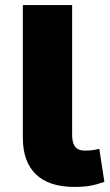

<svg xmlns="http://www.w3.org/2000/svg" viewBox="-20 -725 434 756"><path d="M273 11Q173 11 121.5 -38.5Q70 -88 70 -182V-705H264V-195Q264 -174 269 -160Q274 -146 285 -139Q296 -132 314 -132Q330 -132 342.5 -133.5Q355 -135 371 -139L391 -9Q360 2 335 6.5Q310 11 273 11Z"/></svg>

Font: Nunito Sans 6pt Black
Style: Regular
Weight: 900
Version: Version 3.101;gftools[0.9.27]